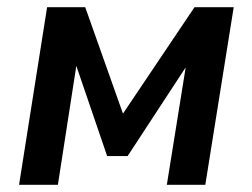

<svg xmlns="http://www.w3.org/2000/svg" viewBox="-20 -514 702 534"><path d="M33 0 111 -494H217L322 -198L521 -494H630L551 0H444L501 -355H515L335 -80H278L184 -355H196L141 0Z"/></svg>

Font: Nunito Sans 10pt SemiCondensed
Style: Bold Italic
Weight: 700
Width: 4
Italic angle: -9°
Designer: Vernon Adams
Foundry: Vernon Adams
Version: Version 3.101;gftools[0.9.27]